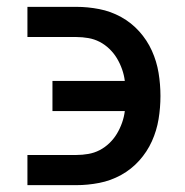

<svg xmlns="http://www.w3.org/2000/svg" viewBox="-20 -540 540 560"><path d="M60 0V-88H203Q220 -88 237.5 -91Q255 -94 270.5 -102Q286 -110 299 -122.5Q312 -135 321 -150Q330 -165 336 -182Q342 -199 344 -216H133V-304H344Q342 -321 336 -338Q330 -355 321 -370Q312 -385 299 -397.5Q286 -410 270.5 -418Q255 -426 237.5 -429Q220 -432 203 -432H60V-520H203Q236 -520 269.5 -513.5Q303 -507 333 -490.5Q363 -474 386 -448.5Q409 -423 423 -392Q437 -361 442.5 -327.5Q448 -294 448 -260Q448 -226 442.5 -192.5Q437 -159 423 -128Q409 -97 386 -71.5Q363 -46 333 -29.5Q303 -13 269.5 -6.5Q236 0 203 0Z"/></svg>

Font: Zed Sans Semibold
Style: Regular
Weight: 600
Designer: Belleve Invis
Foundry: Belleve Invis
Version: Version 1.0.0; ttfautohint (v1.8.4)